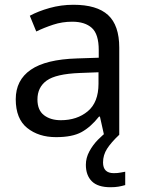

<svg xmlns="http://www.w3.org/2000/svg" viewBox="-20 -565 601 805"><path d="M288 -545Q386 -545 433 -502Q480 -459 480 -365V0H416L399 -76H395Q360 -32 321.5 -11Q283 10 215 10Q142 10 94 -28.5Q46 -67 46 -149Q46 -229 109 -272.5Q172 -316 303 -320L394 -323V-355Q394 -422 365 -448Q336 -474 283 -474Q241 -474 203 -461.5Q165 -449 132 -433L105 -499Q140 -518 188 -531.5Q236 -545 288 -545ZM314 -259Q214 -255 175.5 -227Q137 -199 137 -148Q137 -103 164.5 -82Q192 -61 235 -61Q303 -61 348 -98.5Q393 -136 393 -214V-262ZM412 116Q412 161 457 161Q474 161 485.5 158.5Q497 156 505 155V211Q491 215 477 217.5Q463 220 443 220Q390 220 365 195Q340 170 340 126Q340 97 354.5 70Q369 43 390.5 21Q412 -1 432 -15L480 0Q446 32 429 58.5Q412 85 412 116Z"/></svg>

Font: Noto Sans Khojki
Style: Regular
Weight: 400
Designer: Monotype Design Team
Foundry: Monotype Imaging Inc.
Version: Version 2.003; ttfautohint (v1.8.4.7-5d5b)